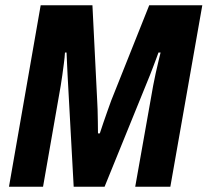

<svg xmlns="http://www.w3.org/2000/svg" viewBox="-20 -707 786 727"><path d="M14 0 134 -687H330L348 -326Q349 -315 349.5 -293.5Q350 -272 350.5 -247Q351 -222 351 -202H358Q364 -221 371.5 -242.5Q379 -264 386.5 -285.5Q394 -307 401 -326L545 -687H746L625 0H492L560 -383Q564 -405 569.5 -429.5Q575 -454 580 -475Q585 -496 588 -508H580Q576 -497 570.5 -482Q565 -467 559 -451.5Q553 -436 548 -423L376 0H259L236 -421Q235 -437 234 -463Q233 -489 232 -508H226Q225 -490 222 -467.5Q219 -445 216 -422.5Q213 -400 210 -383L143 0Z"/></svg>

Font: Archivo Condensed
Style: Bold Italic
Weight: 700
Width: 3
Italic angle: -10°
Designer: Hector Gatti
Foundry: Omnibus-Type
Version: Version 2.001